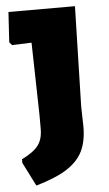

<svg xmlns="http://www.w3.org/2000/svg" viewBox="-54 -683 470 831"><g transform="rotate(-5 181.0 -267.5)"><path d="M293 -213 295 -124Q295 -61 274 -18Q253 25 204.5 56Q156 87 70 112L18 9V-7Q69 -32 89.5 -59Q110 -86 110 -130V-193L103 -506L18 -503L7 -516L15 -647H304Z"/></g></svg>

Font: Luna Sans Black
Style: Regular
Weight: 900
Designer: Juan Pablo del Peral
Foundry: Huerta Tipografica
Version: Version 2.001; ttfautohint (v1.5)